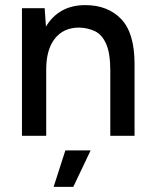

<svg xmlns="http://www.w3.org/2000/svg" viewBox="-20 -532 601 752"><path d="M66 0V-500H155L160 -428Q211 -512 314 -512Q402 -512 454.5 -457.5Q507 -403 507 -281V0H412V-256Q412 -323 396 -359.5Q380 -396 352.5 -409.5Q325 -423 290 -424Q229 -424 195 -381Q161 -338 161 -260V0ZM190 200 236 57H335L267 200Z"/></svg>

Font: Figtree Medium
Style: Regular
Weight: 500
Designer: Erik Kennedy
Foundry: Erik Kennedy
Version: Version 2.001; ttfautohint (v1.8.4.7-5d5b);gftools[0.9.27]